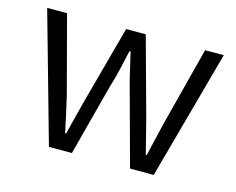

<svg xmlns="http://www.w3.org/2000/svg" viewBox="-81 -658 953 775"><g transform="rotate(15 395.5 -270.0)"><path d="M179 0H275L354 -300C370 -351 381 -402 393 -457H398C411 -402 421 -353 436 -301L518 0H617L765 -540H687L604 -219C591 -168 581 -120 569 -70H565C552 -120 540 -168 527 -219L439 -540H357L270 -219C256 -168 245 -120 232 -70H228C217 -120 207 -168 195 -219L110 -540H27Z"/></g></svg>

Font: Noto Sans CJK JP DemiLight
Style: Regular
Weight: 350
Designer: Ryoko NISHIZUKA (kana & ideographs); Paul D. Hunt (Latin, Greek & Cyrillic); Wenlong ZHANG (bopomofo); Sandoll Communica
Foundry: Adobe Systems Incorporated
Version: Version 1.004;PS 1.004;hotconv 1.0.82;makeotf.lib2.5.63406